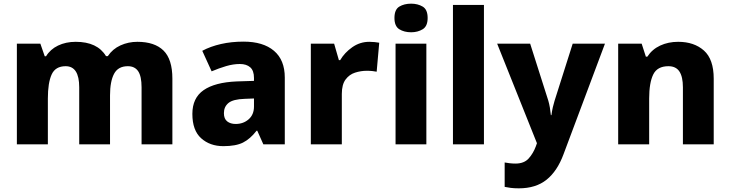

<svg xmlns="http://www.w3.org/2000/svg" viewBox="-20 -787 3982 1047"><path d="M729 -559Q823 -559 871.5 -511.5Q920 -464 920 -358V0H752V-311Q752 -371 733.5 -398.5Q715 -426 677 -426Q624 -426 602 -384.5Q580 -343 580 -267V0H412V-311Q412 -426 338 -426Q282 -426 261.5 -380.5Q241 -335 241 -250V0H72V-549H200L224 -480H231Q254 -518 296.5 -538.5Q339 -559 393 -559Q511 -559 558 -481H568Q594 -520 637 -539.5Q680 -559 729 -559Z M1308 -560Q1415 -560 1474 -510Q1533 -460 1533 -364V0H1416L1383 -74H1379Q1344 -29 1305 -9.5Q1266 10 1198 10Q1125 10 1077 -33Q1029 -76 1029 -166Q1029 -253 1090.5 -295.5Q1152 -338 1271 -343L1365 -346V-362Q1365 -402 1344.5 -420Q1324 -438 1288 -438Q1252 -438 1213 -426.5Q1174 -415 1134 -398L1083 -510Q1128 -534 1185 -547Q1242 -560 1308 -560ZM1314 -248Q1251 -246 1226 -225.5Q1201 -205 1201 -170Q1201 -139 1219 -125Q1237 -111 1265 -111Q1307 -111 1336 -136.5Q1365 -162 1365 -206V-250Z M1994 -559Q2007 -559 2023 -557.5Q2039 -556 2048 -554L2034 -396Q2025 -398 2011 -399.5Q1997 -401 1980 -401Q1948 -401 1916.5 -391Q1885 -381 1864.5 -353.5Q1844 -326 1844 -275V0H1675V-549H1802L1828 -459H1835Q1859 -500 1901 -529.5Q1943 -559 1994 -559Z M2222 -767Q2258 -767 2285 -751Q2312 -735 2312 -689Q2312 -644 2285 -627.5Q2258 -611 2222 -611Q2184 -611 2157.5 -627.5Q2131 -644 2131 -689Q2131 -735 2157.5 -751Q2184 -767 2222 -767ZM2305 -549V0H2137V-549Z M2619 0H2450V-760H2619Z M2691 -549H2871L2970 -238Q2975 -221 2978.5 -200.5Q2982 -180 2984 -159H2987Q2990 -182 2994.5 -201.5Q2999 -221 3004 -237L3103 -549H3279L3053 54Q3019 146 2960.5 193Q2902 240 2809 240Q2783 240 2764.5 237.5Q2746 235 2732 232V99Q2743 101 2758.5 103Q2774 105 2791 105Q2838 105 2863 77Q2888 49 2902 11L2908 -6Z M3678 -559Q3765 -559 3818.5 -511.5Q3872 -464 3872 -358V0H3704V-311Q3704 -368 3685 -397Q3666 -426 3625 -426Q3564 -426 3542 -380.5Q3520 -335 3520 -250V0H3351V-549H3479L3502 -478H3510Q3536 -518 3580 -538.5Q3624 -559 3678 -559Z"/></svg>

Font: Noto Sans Sinhala UI ExtraBold
Style: Regular
Weight: 800
Designer: Jelle Bosma - Monotype Design Team
Foundry: Monotype Imaging Inc.
Version: Version 2.006; ttfautohint (v1.8.4.7-5d5b)